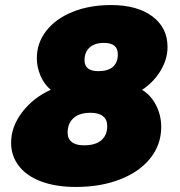

<svg xmlns="http://www.w3.org/2000/svg" viewBox="-20 -731 713 761"><path d="M644 -545Q644 -496 616 -450Q588 -404 543 -375Q578 -354 598.5 -314Q619 -274 619 -228Q619 -158 576 -104Q533 -50 456 -20Q379 10 281 10Q202 10 144 -11.5Q86 -33 55 -73Q24 -113 24 -165Q24 -229 68 -286.5Q112 -344 181 -375Q155 -397 140.5 -431Q126 -465 126 -500Q126 -561 163.5 -609Q201 -657 268 -684Q335 -711 420 -711Q524 -711 584 -666Q644 -621 644 -545ZM315 -492Q315 -449 370 -449Q408 -449 427.5 -466Q447 -483 447 -516Q447 -561 392 -561Q355 -561 335 -542.5Q315 -524 315 -492ZM248 -205Q248 -181 264.5 -168Q281 -155 313 -155Q358 -155 381.5 -175Q405 -195 405 -232Q405 -257 388 -270.5Q371 -284 339 -284Q295 -284 271.5 -263Q248 -242 248 -205Z"/></svg>

Font: Gontserrat Black
Style: Italic
Weight: 900
Italic angle: -11.3°
Designer: Julieta Ulanovsky
Foundry: Julieta Ulanovsky
Version: Version 6.001